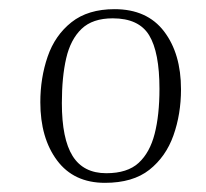

<svg xmlns="http://www.w3.org/2000/svg" viewBox="-20 -761 449 419"><path d="M209 -362Q141 -362 104.5 -411Q68 -460 68 -538Q68 -591 84 -637.5Q100 -684 136 -712.5Q172 -741 230 -741Q301 -741 338 -692.5Q375 -644 375 -566Q375 -512 358.5 -465.5Q342 -419 306 -390.5Q270 -362 209 -362ZM212 -383Q258 -383 282.5 -405.5Q307 -428 317.5 -469Q328 -510 328 -567Q328 -647 305.5 -684Q283 -721 226 -721Q182 -721 158 -698Q134 -675 124.5 -634Q115 -593 115 -536Q115 -458 138.5 -420.5Q162 -383 212 -383Z"/></svg>

Font: Literata 60pt ExtraLight
Style: Italic
Weight: 250
Italic angle: -2°
Designer: Latin by Veronika Burian and Jose Scaglione. Greek by Irene Vlachou. Cyrillic by Vera Evstafieva
Foundry: TypeTogether
Version: Version 3.103;gftools[0.9.29]